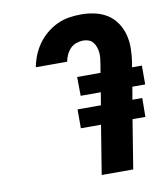

<svg xmlns="http://www.w3.org/2000/svg" viewBox="-83 -813 766 882"><g transform="rotate(-10 300.0 -371.5)"><path d="M467 0H320L357 -228H263V-316H372L382 -375H288L287 -463H396L403 -504Q405 -517 406.5 -530.5Q408 -544 406.5 -557Q405 -570 401 -582Q397 -594 389 -604Q381 -614 369 -618.5Q357 -623 344 -623Q328 -623 311.5 -617.5Q295 -612 283 -599.5Q271 -587 264 -571.5Q257 -556 254 -540H108Q113 -568 124 -595Q135 -622 152 -646Q169 -670 192.5 -689.5Q216 -709 242.5 -721.5Q269 -734 297.5 -738.5Q326 -743 354 -743Q387 -743 418.5 -736Q450 -729 476 -712.5Q502 -696 519.5 -670Q537 -644 545 -613.5Q553 -583 552.5 -550Q552 -517 547 -484L543 -463H589V-375H529L519 -316H565L564 -228H504Z"/></g></svg>

Font: Iosevka Heavy Extended
Style: Italic
Weight: 900
Width: 7
Italic angle: -9°
Monospace: yes
Designer: Belleve Invis
Foundry: Belleve Invis
Version: Version 32.5.0; ttfautohint (v1.8.4)